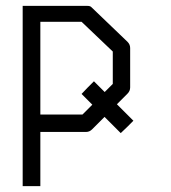

<svg xmlns="http://www.w3.org/2000/svg" viewBox="-20 -498 580 652"><path d="M278 -201 299 -222 335.5 -185.5 363 -213V-323L257 -424H117V-109H260L293.5 -142.5L257 -179ZM57 -478H277Q286 -478 290 -474L413 -356Q422 -347 422 -335V-201Q422 -189 413 -180L377 -144L433 -88L412 -67L390 -46L335 -101L293 -59Q284 -50 273 -50H117V134H57Z"/></svg>

Font: ibm3270
Style: Regular
Weight: 400
Monospace: yes
Version: Version 2.0.3